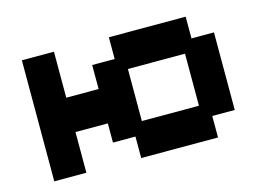

<svg xmlns="http://www.w3.org/2000/svg" viewBox="-72 -595 1003 734"><g transform="rotate(-15 429.5 -228.5)"><path d="M61 11V-468H188V-286H316V-381H405V-467H709V-381H798V-74H709V11H405V-74H316V-150H188V11ZM444 -125H670V-331H444Z"/></g></svg>

Font: Pixelify Sans
Style: Bold
Weight: 700
Designer: Stefie Justprince
Foundry: Typecalism Foundryline
Version: Version 1.000